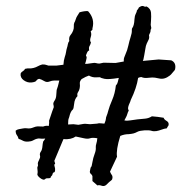

<svg xmlns="http://www.w3.org/2000/svg" viewBox="-20 -707 635 640"><path d="M280.3 -293 303.7 -294.9Q309.6 -296.9 315.9 -295.9Q322.3 -294.9 328.1 -294.9Q333 -306.6 333 -311Q333 -315.4 335.4 -320.8Q337.9 -326.2 341.3 -339.4Q344.7 -352.5 354 -374Q363.3 -395.5 366.2 -421.9Q371.1 -426.8 372.6 -433.6Q374 -440.4 376 -447.3Q340.8 -441.4 328.1 -444.3Q315.4 -447.3 314.9 -448.7Q314.5 -450.2 301.3 -449.2Q288.1 -448.2 276.4 -455.1Q266.6 -452.1 252 -443.4Q245.1 -435.5 246.1 -428.2Q247.1 -420.9 245.6 -413.1Q244.1 -405.3 240.2 -399.9Q236.3 -394.5 238.3 -386.7Q228.5 -377 227.1 -360.4Q225.6 -343.8 222.2 -341.3Q218.8 -338.9 215.8 -332.5Q212.9 -326.2 211.9 -321.3Q210.9 -316.4 209 -312Q207 -307.6 207 -292L224.6 -293L241.2 -291L257.8 -293.9Q263.7 -294.9 269 -293.9Q274.4 -293 280.3 -293ZM508.8 -508.8 550.8 -505.9Q568.4 -498 563.5 -475.6Q562.5 -472.7 558.6 -468.8Q554.7 -464.8 552.7 -461.9Q550.8 -459 545.9 -455.1Q528.3 -441.4 511.2 -445.3Q494.1 -449.2 487.3 -448.7Q480.5 -448.2 470.2 -447.3Q460 -446.3 451.2 -450.2Q446.3 -450.2 440.4 -447.3Q435.5 -414.1 416 -374Q414.1 -367.2 411.6 -362.3Q409.2 -357.4 407.7 -351.6Q406.2 -345.7 407.2 -343.3Q408.2 -340.8 409.2 -337.9Q406.2 -334 405.3 -329.6Q404.3 -325.2 402.3 -320.8Q400.4 -316.4 398.4 -313Q396.5 -309.6 394.5 -305.7Q403.3 -303.7 414.1 -305.7Q424.8 -307.6 438 -309.1Q451.2 -310.5 463.4 -311.5Q475.6 -312.5 486.3 -319.3Q496.1 -318.4 505.9 -317.4Q515.6 -316.4 525.4 -314.5Q527.3 -308.6 534.2 -304.7Q541 -300.8 542 -295.4Q543 -290 540.5 -287.1Q538.1 -284.2 536.1 -279.3Q527.3 -278.3 518.6 -274.9Q509.8 -271.5 501 -270Q492.2 -268.6 484.9 -271Q477.5 -273.4 461.4 -272.5Q445.3 -271.5 438 -267.6Q430.7 -263.7 424.8 -262.2Q418.9 -260.7 409.2 -259.8Q394.5 -259.8 380.9 -253.9Q366.2 -206.1 370.1 -184.6L346.7 -134.8Q349.6 -127.9 352.5 -124Q355.5 -120.1 355 -114.3Q354.5 -108.4 351.1 -106Q347.7 -103.5 343.3 -99.6Q338.9 -95.7 335.9 -92.3Q333 -88.9 328.1 -87.4Q323.2 -85.9 316.9 -88.4Q310.5 -90.8 304.7 -88.9L288.1 -103.5V-120.1Q286.1 -125 283.2 -127Q280.3 -128.9 279.3 -133.8Q280.3 -138.7 281.2 -144.5Q282.2 -150.4 285.2 -152.3Q287.1 -160.2 288.1 -166.5Q289.1 -172.9 291 -180.2Q293 -187.5 295.4 -193.8Q297.9 -200.2 298.8 -205.6Q299.8 -210.9 299.3 -215.8Q298.8 -220.7 301.3 -229Q303.7 -237.3 303.7 -240.7Q303.7 -244.1 304.7 -246.1Q288.1 -249 280.3 -246.1Q272.5 -243.2 259.8 -246.1Q247.1 -249 232.4 -252Q216.8 -241.2 191.4 -243.2L161.1 -170.9Q165 -160.2 163.1 -160.2Q161.1 -160.2 161.1 -157.2Q161.1 -154.3 162.6 -149.9Q164.1 -145.5 163.6 -139.2Q163.1 -132.8 159.7 -132.3Q156.2 -131.8 155.3 -127Q154.3 -122.1 151.9 -120.6Q149.4 -119.1 148.4 -114.3Q145.5 -112.3 139.6 -112.8Q133.8 -113.3 130.9 -110.4Q127.9 -107.4 123.5 -108.4Q119.1 -109.4 112.8 -114.3Q106.4 -119.1 104.5 -125Q106.4 -133.8 105 -141.1Q103.5 -148.4 105.5 -151.9Q107.4 -155.3 106.4 -158.7Q105.5 -162.1 106.9 -166.5Q108.4 -170.9 110.4 -174.3Q112.3 -177.7 113.3 -181.2Q114.3 -184.6 113.3 -188.5Q112.3 -192.4 113.3 -195.8Q114.3 -199.2 116.2 -201.7Q118.2 -204.1 119.6 -209Q121.1 -213.9 121.6 -220.7Q122.1 -227.5 124 -235.4Q126 -237.3 127.4 -239.7Q128.9 -242.2 130.9 -245.1Q118.2 -244.1 113.8 -245.1Q109.4 -246.1 103.5 -244.6Q97.7 -243.2 90.8 -239.3Q84 -235.4 73.2 -234.9Q62.5 -234.4 55.7 -238.3Q48.8 -242.2 42 -244.1Q40 -252 36.1 -256.8Q32.2 -261.7 32.2 -271.5Q37.1 -275.4 43 -276.4Q48.8 -277.3 56.2 -278.8Q63.5 -280.3 69.8 -279.3Q76.2 -278.3 81.5 -279.3Q86.9 -280.3 89.8 -281.7Q92.8 -283.2 98.6 -284.7Q104.5 -286.1 110.4 -285.6Q116.2 -285.2 124 -285.2Q133.8 -289.1 142.6 -287.1Q144.5 -298.8 143.6 -304.7Q157.2 -345.7 159.2 -349.6Q159.2 -354.5 158.2 -357.4Q156.2 -363.3 161.6 -371.1Q167 -378.9 167.5 -389.2Q168 -399.4 168.9 -407.2Q173.8 -420.9 174.8 -426.8Q175.8 -432.6 177.7 -438.5H160.2Q153.3 -438.5 144.5 -435.1Q135.7 -431.6 127 -437Q118.2 -442.4 110.4 -444.3Q103.5 -442.4 101.1 -438Q98.6 -433.6 85 -432.1Q71.3 -430.7 59.1 -439.5Q46.9 -448.2 48.8 -461.9Q50.8 -466.8 56.2 -469.7Q61.5 -472.7 63.5 -477.5Q71.3 -479.5 77.6 -479Q84 -478.5 91.8 -480.5Q99.6 -482.4 106.4 -486.3Q113.3 -490.2 121.1 -492.2Q130.9 -492.2 133.8 -490.7Q136.7 -489.3 141.6 -488.3H168Q172.9 -489.3 179.2 -489.7Q185.5 -490.2 191.4 -491.2Q192.4 -506.8 195.8 -516.6Q199.2 -526.4 200.2 -533.7Q201.2 -541 203.1 -546.9Q205.1 -552.7 206.1 -559.1Q207 -565.4 210.9 -570.3Q209 -583 214.8 -589.8Q220.7 -596.7 223.6 -604.5Q226.6 -612.3 226.1 -619.1Q225.6 -626 227.5 -630.9Q230.5 -635.7 232.4 -642.6Q234.4 -649.4 237.8 -654.3Q241.2 -659.2 245.1 -666Q262.7 -670.9 273.4 -669.9Q296.9 -644.5 288.1 -612.3Q289.1 -608.4 286.6 -606.4Q284.2 -604.5 282.2 -602.5Q286.1 -593.8 282.2 -582.5Q278.3 -571.3 283.2 -565.4Q281.2 -557.6 278.3 -553.2Q275.4 -548.8 277.3 -539.1Q272.5 -537.1 271 -533.2Q269.5 -529.3 267.6 -525.4Q265.6 -521.5 267.6 -519.5Q269.5 -517.6 268.6 -513.2Q267.6 -508.8 266.6 -503.9Q265.6 -499 263.7 -494.1Q272.5 -494.1 276.4 -495.1L291 -497.1Q295.9 -498 300.8 -496.6Q305.7 -495.1 311.5 -495.1L325.2 -498L365.2 -497.1L392.6 -502V-507.8Q392.6 -513.7 398.4 -526.4Q404.3 -539.1 407.7 -554.7Q411.1 -570.3 415.5 -584Q419.9 -597.7 419.4 -604.5Q418.9 -611.3 421.4 -614.3Q423.8 -617.2 425.8 -624.5Q427.7 -631.8 428.2 -642.6Q428.7 -653.3 432.6 -661.1Q436.5 -668.9 436 -670.4Q435.5 -671.9 438.5 -674.8Q441.4 -677.7 441.9 -680.2Q442.4 -682.6 448.7 -685.5Q455.1 -688.5 459.5 -686Q463.9 -683.6 468.8 -685.5Q482.4 -677.7 483.4 -664.6Q484.4 -651.4 483.4 -639.2Q482.4 -627 482.4 -624L484.4 -613.3Q481.4 -608.4 481.4 -600.6L476.6 -589.8Q478.5 -581.1 475.6 -575.2Q472.7 -569.3 469.2 -562Q465.8 -554.7 464.4 -543.5Q462.9 -532.2 460.9 -523.4Q459 -514.6 458.5 -511.2Q458 -507.8 456.1 -503.9Z"/></svg>

Font: Mountains of Christmas
Style: Bold
Weight: 700
Designer: Crystal Kluge
Foundry: Font Diner, Inc DBA Tart Workshop
Version: Version 1.002